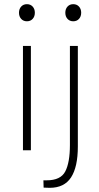

<svg xmlns="http://www.w3.org/2000/svg" viewBox="-20 -720 476 920"><path d="M71 -659Q71 -677 81.5 -688.5Q92 -700 109 -700Q126 -700 136.5 -688.5Q147 -677 147 -659Q147 -641 136.5 -629.5Q126 -618 109 -618Q92 -618 81.5 -629.5Q71 -641 71 -659ZM90 -500H128V0H90ZM293 -659Q293 -677 303.5 -688.5Q314 -700 331 -700Q348 -700 358.5 -688.5Q369 -677 369 -659Q369 -641 358.5 -629.5Q348 -618 331 -618Q314 -618 303.5 -629.5Q293 -641 293 -659ZM189 179 188 144H204Q271 144 293 101Q315 58 315 -25V-500H353V-18Q353 80 320.5 130Q288 180 218 180Q199 180 189 179Z"/></svg>

Font: Sarabun Thin
Style: Regular
Weight: 250
Designer: Suppakit Chalermlarp | Katatrad Co.,Ltd.
Foundry: Cadson Demak Co.,Ltd.
Version: Version 1.000; ttfautohint (v1.6)